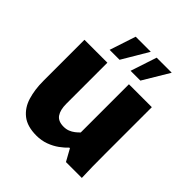

<svg xmlns="http://www.w3.org/2000/svg" viewBox="-198 -856 1003 1003"><g transform="rotate(45 303.0 -355.0)"><path d="M229.8 11.7Q162 11.7 123.3 -18.8Q84.7 -49.3 69.1 -101Q53.5 -152.7 53.5 -215.5V-520H222.7V-216.7Q222.7 -171.3 239.7 -146.5Q256.8 -121.7 297 -121.7Q316 -121.7 331.4 -127.7Q346.8 -133.8 359.5 -143.7Q372.2 -153.5 382 -164V-520H551.2V-172.5Q551.2 -123.2 551.7 -80.2Q552.2 -37.2 554 0H436.7L400.3 -65.8H396Q379.5 -47.8 354.7 -29.8Q329.8 -11.7 298.1 0Q266.3 11.7 229.8 11.7ZM183.5 -575.8 231.3 -720.7H342.8L257 -575.8ZM338.3 -575.8 386.2 -720.7H497.5L410.8 -575.8Z"/></g></svg>

Font: Murecho Thin
Style: Regular
Weight: 100
Designer: Neil Summerour
Foundry: Positype
Version: Version 1.010